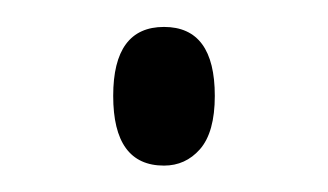

<svg xmlns="http://www.w3.org/2000/svg" viewBox="-20 -424 246 144"><path d="M64.9 -352.1Q64.9 -403.8 103 -403.8Q141.1 -403.8 141.1 -352.1Q141.1 -324.7 129.9 -312Q119.1 -299.8 103 -299.8Q64.9 -299.8 64.9 -352.1Z"/></svg>

Font: Germano
Style: Regular
Weight: 300
Width: 3
Foundry: Ascender Corporation
Version: Version 1.10; ttfautohint (v1.5)